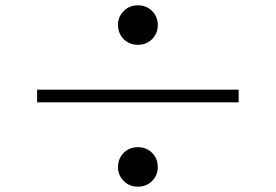

<svg xmlns="http://www.w3.org/2000/svg" viewBox="-20 -730 1040 724"><path d="M425 -636Q425 -667 446.5 -688.5Q468 -710 500 -710Q532 -710 553.5 -688.5Q575 -667 575 -636Q575 -604 553.5 -582.5Q532 -561 500 -561Q468 -561 446.5 -582.5Q425 -604 425 -636ZM880 -344H120V-392H880ZM425 -100Q425 -132 446.5 -153.5Q468 -175 500 -175Q532 -175 553.5 -153.5Q575 -132 575 -100Q575 -69 553.5 -47.5Q532 -26 500 -26Q468 -26 446.5 -47.5Q425 -69 425 -100Z"/></svg>

Font: Noto Serif KR ExtraLight
Style: Bold
Weight: 700
Version: Version 2.002-H1;hotconv 1.1.0;makeotfexe 2.6.0